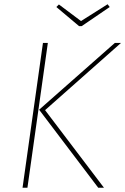

<svg xmlns="http://www.w3.org/2000/svg" viewBox="-20 -883 589 903"><path d="M182 -681H205L109 0H86ZM164 -367 520 -681H549L192 -365L469 0H442ZM496 -850 364 -760H352L245 -850L257 -862L361 -784L486 -863Z"/></svg>

Font: FiraGO Thin
Style: Italic
Weight: 100
Italic angle: -8°
Designer: bBox Type GmbH
Foundry: bBox Type GmbH
Version: Version 1.001